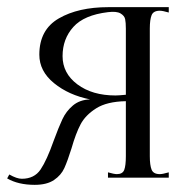

<svg xmlns="http://www.w3.org/2000/svg" viewBox="-50 -497 522 537"><path d="M-30 2 -24 -9Q-3 3 11 3Q46 3 63.5 -23Q81 -49 100 -103Q114 -141 124.5 -163.5Q135 -186 154 -202Q173 -218 202 -219Q142 -231 101 -264.5Q60 -298 60 -344Q60 -414 114.5 -445.5Q169 -477 253 -477H422V-462Q405 -467 397 -467Q379 -467 374 -454.5Q369 -442 369 -417V-60Q369 -35 374 -22.5Q379 -10 397 -10Q405 -10 422 -15V0H252V-15Q269 -10 277 -10Q293 -10 297.5 -22Q302 -34 302 -60V-214Q249 -213 219 -194Q189 -175 175.5 -149.5Q162 -124 150 -82Q139 -47 130 -27Q121 -7 101 6.5Q81 20 47 20Q1 20 -30 2ZM252 -463Q185 -455 155 -421.5Q125 -388 125 -340Q125 -292 166.5 -261Q208 -230 273 -230Q282 -230 302 -232V-417Q302 -434 300 -443.5Q298 -453 287 -459.5Q276 -466 252 -463Z"/></svg>

Font: Viaoda Libre
Style: Regular
Weight: 400
Designer: Gydient
Version: Version 2.000